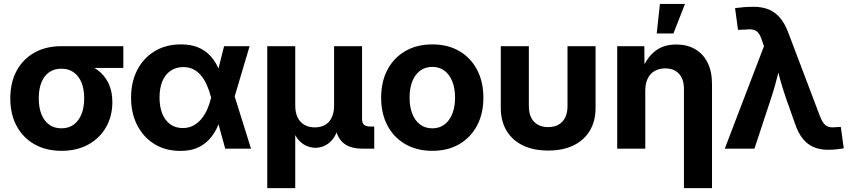

<svg xmlns="http://www.w3.org/2000/svg" viewBox="-20 -768 4390 992"><path d="M297.4 11.2Q217.8 11.2 158.2 -22.5Q98.6 -56.2 65.9 -117.2Q33.2 -178.2 33.2 -259.8Q33.2 -341.3 65.7 -401.9Q98.1 -462.4 157.5 -495.8Q216.8 -529.3 296.4 -529.3H617.2V-417H391.6L296.4 -413.1Q259.8 -413.1 233.6 -394.5Q207.5 -376 193.8 -341.8Q180.2 -307.6 180.2 -259.8Q180.2 -212.4 194.1 -177.5Q208 -142.6 234.4 -123.8Q260.7 -105 297.4 -105Q334.5 -105 360.6 -124Q386.7 -143.1 400.9 -177.7Q415 -212.4 415 -259.8Q415 -307.6 400.9 -341.8Q386.7 -376 360.6 -394.5Q334.5 -413.1 297.4 -413.1V-458Q352.5 -458 400.4 -445.3Q448.2 -432.6 484.1 -406.2Q520 -379.9 540.3 -338.6Q560.5 -297.4 560.5 -240.2Q560.5 -168.5 528.1 -111.3Q495.6 -54.2 436.8 -21.5Q377.9 11.2 297.4 11.2Z M912.1 11.7Q835.4 11.7 778.3 -23.4Q721.2 -58.6 689.2 -120.6Q657.2 -182.6 657.2 -263.2Q657.2 -344.7 689.2 -406.5Q721.2 -468.3 779.1 -503.4Q836.9 -538.6 915 -538.6Q964.8 -538.6 1001 -524.2Q1037.1 -509.8 1061.8 -484.6Q1086.4 -459.5 1102.5 -427.2Q1118.7 -395 1128.4 -359.4H1164.1L1190.9 -274.9L1276.9 0H1143.6L1070.3 -265.6Q1061.5 -299.8 1048.8 -328.4Q1036.1 -356.9 1019 -377.7Q1002 -398.4 979.2 -409.9Q956.5 -421.4 927.2 -421.4Q889.2 -421.4 861.3 -402.3Q833.5 -383.3 818.8 -348.1Q804.2 -313 804.2 -264.2Q804.2 -215.8 818.6 -180.4Q833 -145 859.9 -125.7Q886.7 -106.4 924.3 -106.4Q954.1 -106.4 977.8 -118.7Q1001.5 -130.9 1019.5 -152.3Q1037.6 -173.8 1050.3 -202.1Q1063 -230.5 1070.8 -262.7L1137.7 -529.3H1269.5L1190.4 -262.7L1163.1 -174.3H1127Q1115.7 -137.7 1099.4 -104.2Q1083 -70.8 1058.1 -44.7Q1033.2 -18.6 997.6 -3.4Q961.9 11.7 912.1 11.7Z M1360.8 204.1V-529.3H1505.4V-223.1Q1505.4 -185.1 1518.3 -159.9Q1531.2 -134.8 1554 -122.3Q1576.7 -109.9 1606.4 -109.9Q1636.7 -109.9 1658.9 -122.3Q1681.2 -134.8 1693.6 -159.9Q1706.1 -185.1 1706.1 -223.1V-529.3H1850.6V-153.8Q1850.6 -133.3 1860.4 -123.8Q1870.1 -114.3 1892.1 -114.3H1913.6V0H1853Q1781.7 0 1746.8 -35.9Q1711.9 -71.8 1711.9 -139.2V-188.5H1736.3Q1736.3 -134.3 1724.6 -98.6Q1712.9 -63 1693.8 -42.5Q1674.8 -22 1652.8 -13.2Q1630.9 -4.4 1610.4 -4.4Q1588.9 -4.4 1566.4 -13.2Q1543.9 -22 1524.7 -42.5Q1505.4 -63 1493.4 -98.6Q1481.4 -134.3 1481.4 -188.5H1505.4V204.1Z M2213.4 11.2Q2133.8 11.2 2074.2 -23.2Q2014.6 -57.6 1981.9 -119.4Q1949.2 -181.2 1949.2 -263.2Q1949.2 -345.7 1981.9 -407.7Q2014.6 -469.7 2074.2 -504.2Q2133.8 -538.6 2213.4 -538.6Q2293.9 -538.6 2353 -504.2Q2412.1 -469.7 2444.8 -407.7Q2477.5 -345.7 2477.5 -263.2Q2477.5 -181.2 2444.8 -119.4Q2412.1 -57.6 2353 -23.2Q2293.9 11.2 2213.4 11.2ZM2213.4 -105Q2250.5 -105 2276.6 -124.8Q2302.7 -144.5 2316.9 -180.2Q2331.1 -215.8 2331.1 -263.7Q2331.1 -311.5 2316.9 -347.2Q2302.7 -382.8 2276.6 -402.6Q2250.5 -422.4 2213.4 -422.4Q2176.8 -422.4 2150.4 -402.6Q2124 -382.8 2110.1 -347.4Q2096.2 -312 2096.2 -263.7Q2096.2 -215.8 2110.1 -180.2Q2124 -144.5 2150.4 -124.8Q2176.8 -105 2213.4 -105Z M2812 9.8Q2736.3 9.8 2681.4 -16.8Q2626.5 -43.5 2596.9 -93Q2567.4 -142.6 2567.4 -210.9V-529.3H2712.4V-219.7Q2712.4 -185.5 2723.9 -161.4Q2735.4 -137.2 2757.8 -124.3Q2780.3 -111.3 2812 -111.3Q2844.2 -111.3 2866.5 -124.3Q2888.7 -137.2 2900.4 -161.4Q2912.1 -185.5 2912.1 -219.7V-529.3H3057.1V-210.9Q3057.1 -142.6 3027.6 -93Q2998 -43.5 2943.1 -16.8Q2888.2 9.8 2812 9.8Z M3314 -299.8V0H3168.9V-529.3H3309.1L3310.1 -394H3292.5Q3315.4 -462.4 3360.1 -500.2Q3404.8 -538.1 3474.6 -538.1Q3530.3 -538.1 3571.8 -513.9Q3613.3 -489.7 3636 -444.1Q3658.7 -398.4 3658.7 -333.5V204.1H3513.7V-307.6Q3513.7 -358.9 3488.3 -386.7Q3462.9 -414.6 3417 -414.6Q3386.7 -414.6 3363.5 -401.9Q3340.3 -389.2 3327.1 -363.5Q3314 -337.9 3314 -299.8ZM3373 -595.2 3389.6 -747.6H3519L3459.5 -595.2Z M3724.6 0 3927.2 -529.3 3915.5 -562.5Q3908.2 -585.9 3897.7 -598.4Q3887.2 -610.8 3871.8 -614.5Q3856.4 -618.2 3833.5 -615.2L3793 -613.8L3777.8 -726.1Q3797.9 -729 3823.7 -731Q3849.6 -732.9 3875 -732.9Q3918 -732.9 3951.7 -719Q3985.4 -705.1 4010.3 -675.8Q4035.2 -646.5 4052.7 -599.6L4216.8 -166.5Q4226.1 -143.1 4236.6 -130.1Q4247.1 -117.2 4261.2 -112.8Q4275.4 -108.4 4295.4 -110.8L4324.2 -112.3L4339.4 -1.5Q4322.8 1.5 4301.5 3.7Q4280.3 5.9 4258.3 5.9Q4216.3 5.9 4183.8 -8.1Q4151.4 -22 4127.7 -51.3Q4104 -80.6 4087.9 -127.9L4038.6 -267.6Q4022 -316.4 4008.5 -365.5Q3995.1 -414.6 3982.4 -466.3H4020Q4006.8 -415 3994.6 -365.7Q3982.4 -316.4 3966.3 -267.6L3877.9 0Z"/></svg>

Font: Inter 24pt
Style: Bold
Weight: 700
Designer: Rasmus Andersson
Foundry: rsms
Version: Version 4.001;git-66647c0bb